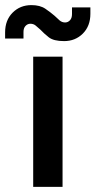

<svg xmlns="http://www.w3.org/2000/svg" viewBox="-61 -732 374 752"><path d="M69 0V-510H184V0ZM190 -571Q149 -571 130 -586Q111 -601 97 -616Q87 -625 78.5 -632Q70 -639 58 -639Q47 -639 39 -630.5Q31 -622 31 -607V-581H-41V-605Q-41 -653 -11.5 -682.5Q18 -712 62 -712Q96 -712 117 -697.5Q138 -683 153 -670Q163 -660 172.5 -652Q182 -644 194 -644Q205 -644 213 -652.5Q221 -661 221 -677V-703H293V-678Q293 -630 263.5 -600.5Q234 -571 190 -571Z"/></svg>

Font: MuseoModerno Medium
Style: Regular
Weight: 500
Designer: Pablo Cosgaya, Héctor Gatti, Marcela Romero, and the Authors of The MuseoModerno Project.
Foundry: Omnibus-Type Team
Version: Version 1.001